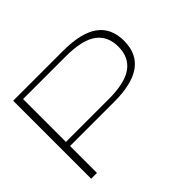

<svg xmlns="http://www.w3.org/2000/svg" viewBox="-134 -925 1175 1175"><g transform="rotate(-45 453.0 -337.5)"><path d="M74.5 0H124.5V-233H507Q662.5 -233 738.2 -288.5Q814 -344 814 -454.5Q814 -565 738.2 -620Q662.5 -675 507 -675H74.5ZM124.5 -268.5V-639.5H492Q635.5 -639.5 699.8 -592.5Q764 -545.5 764 -453.5Q764 -362.5 699.8 -315.5Q635.5 -268.5 492 -268.5Z"/></g></svg>

Font: Anybody ExtraExpanded ExtraLight
Style: Regular
Weight: 250
Width: 8
Version: Version 1.113;gftools[0.9.25]